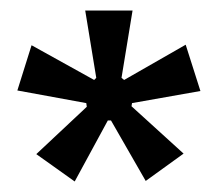

<svg xmlns="http://www.w3.org/2000/svg" viewBox="-20 -720 414 365"><path d="M122 -375 49 -427 145 -517 144 -524 13 -548 40 -634 159 -568 163 -572 142 -700H232L211 -572L216 -568L333 -635L361 -547L231 -524L230 -518L329 -428L257 -376L191 -491H185Z"/></svg>

Font: Bricolage Grotesque 16pt
Style: Regular
Weight: 400
Version: Version 1.001;gftools[0.9.33.dev8+g029e19f]